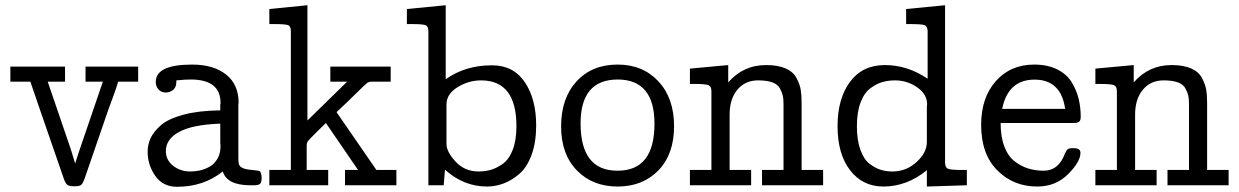

<svg xmlns="http://www.w3.org/2000/svg" viewBox="-20 -715 4780 741"><path d="M20 -399.9V-458H231V-399.9H164.1L252.9 -140.1L270 -84L285.2 -130.9L377 -399.9H310.1V-458H513.2V-399.9H436Q430.2 -378.9 416 -340.3Q401.9 -301.8 398.9 -293.9L306.2 -24.9Q299.3 -5.9 292.7 -1Q286.1 3.9 269 3.9H265.1Q247.1 3.9 239.5 -2Q231.9 -7.8 225.1 -28.8L134.8 -290Q105 -376 97.2 -399.9Z M549.8 -129.9Q549.8 -156.7 561.3 -181.9Q572.8 -207 601.3 -231.9Q629.9 -256.8 688.5 -272.5Q747.1 -288.1 830.1 -289.1V-312L831.1 -314Q831.1 -315.9 831.1 -317.9Q831.1 -407.7 716.8 -408.2Q693.8 -408.2 660.6 -404.8Q660.6 -402.8 660.6 -401.4Q661.1 -379.9 649.4 -369.1Q636.7 -358.4 621.1 -357.9Q602.1 -357.9 591.6 -369.9Q581.1 -381.8 581.1 -398.9Q581.1 -465.8 721.7 -465.8Q803.7 -465.8 852.3 -427.5Q900.9 -389.2 900.9 -317.9Q900.9 -316.9 900.4 -315.4Q899.9 -314 899.9 -313V-105Q899.9 -88.9 901.9 -82Q906.7 -64 943.4 -60.1Q980 -56.2 981 -55.2Q989.7 -50.3 989.7 -26.9Q989.7 -10.7 983.4 -5.4Q977.1 0 960.9 0H942.9Q856 -1 839.8 -53.2Q765.6 5.9 663.1 5.9Q608.9 5.9 579.3 -36.1Q549.8 -78.1 549.8 -129.9ZM620.1 -131.8Q620.1 -97.7 647.9 -75.4Q675.8 -53.2 714.8 -53.2Q732.9 -53.2 751 -57.1Q769 -61 787.8 -71Q806.6 -81.1 818.8 -101.6Q831.1 -122.1 831.1 -150.9Q831.1 -153.8 830.6 -158.4Q830.1 -163.1 830.1 -165V-237.8Q721.2 -233.9 669.9 -205.1Q620.1 -177.7 620.1 -131.8Z M1019.5 0V-59.1H1102.5V-595.2Q1102.5 -613.3 1092.5 -617.7Q1082.5 -622.1 1038.6 -622.1H1019.5V-680.2L1166.5 -694.8V-250L1319.8 -399.9H1254.9V-458H1487.8V-399.9H1415.5Q1403.3 -399.9 1396.5 -394.5Q1389.6 -389.2 1347.7 -348.1Q1329.6 -331.1 1318.8 -319.8L1279.8 -283.2V-280.8L1432.6 -59.1H1509.8V0H1311.5V-59.1H1361.8L1237.8 -240.2Q1223.6 -226.1 1201.7 -205.1Q1173.8 -177.2 1168.7 -170.7Q1163.6 -164.1 1163.6 -151.9V-150.9V-59.1H1246.6V0Z M1550.3 -622.1V-680.2L1700.2 -694.8V-409.2Q1775.9 -462.9 1877.4 -462.9Q1878.4 -462.9 1879.4 -462.9Q1961.4 -462.9 2005.4 -397.9Q2049.3 -333 2049.3 -231Q2049.3 -166 2031.7 -117.9Q2014.2 -69.8 1984.9 -44.4Q1955.6 -19 1924.1 -7.1Q1892.6 4.9 1859.4 4.9Q1769.5 4.9 1697.3 -60.1L1692.4 0H1633.3V-594.2Q1633.3 -612.3 1623.8 -617.2Q1614.3 -622.1 1569.3 -622.1ZM1703.1 -159.2Q1703.1 -129.4 1738.3 -91.3Q1773.4 -53.2 1827.1 -53.2Q1851.1 -53.2 1872.8 -59.1Q1894.5 -64.9 1918.9 -81.5Q1943.4 -98.1 1958.3 -135.5Q1973.1 -172.9 1973.1 -228Q1973.1 -404.8 1836.4 -404.8Q1788.6 -404.8 1745.8 -378.4Q1703.1 -352.1 1703.1 -312Z M2145.5 -227.1Q2145.5 -335.9 2205.1 -400.9Q2264.6 -465.8 2363.8 -465.8Q2460.9 -465.8 2521.2 -400.9Q2581.5 -335.9 2581.5 -228Q2581.5 -120.1 2521.2 -57.6Q2460.9 4.9 2363.8 4.9Q2266.6 4.9 2206.1 -57.6Q2145.5 -120.1 2145.5 -227.1ZM2220.7 -238.8Q2220.7 -56.2 2362.8 -56.2Q2363.3 -56.2 2363.8 -56.2Q2505.9 -56.2 2505.9 -237.8Q2505.9 -407.7 2363.8 -408.2Q2220.7 -407.7 2220.7 -238.8Z M2642.6 0V-59.1H2725.6V-362.8Q2725.6 -380.9 2715.1 -386Q2704.6 -391.1 2657.7 -391.1H2642.6V-450.2L2790.5 -463.9V-397Q2848.6 -463.9 2936.5 -463.9Q2982.4 -463.9 3012 -450.9Q3041.5 -438 3054.2 -413.6Q3066.9 -389.2 3070.3 -368.7Q3073.7 -348.1 3073.7 -316.9V-59.1H3156.7V0H2920.9V-59.1H3003.9V-314Q3003.9 -333 3001.2 -345.5Q2998.5 -357.9 2990.2 -373.5Q2981.9 -389.2 2960.9 -397Q2939.9 -404.8 2905.8 -404.8Q2856 -404.8 2825.9 -368.9Q2795.9 -333 2795.9 -272.9V-59.1H2878.9V0Z M3212.4 -228Q3212.4 -334 3260.3 -398.9Q3308.1 -463.9 3395.3 -463.9Q3482.4 -463.9 3560.1 -411.1V-595.2Q3559.1 -614.3 3547.6 -618.2Q3536.1 -622.1 3489.3 -622.1H3477.1V-680.2L3627.4 -694.8V-87.9Q3627.4 -69.8 3637 -64.5Q3646.5 -59.1 3689.5 -59.1H3711.4V0L3557.1 4.9V-58.1Q3480 4.9 3389.2 4.9Q3309.1 4.9 3260.7 -58.1Q3212.4 -121.1 3212.4 -228ZM3287.1 -228Q3287.1 -174.8 3300.3 -137.5Q3313.5 -100.1 3335.9 -83Q3358.4 -65.9 3379.4 -59.6Q3400.4 -53.2 3424.3 -53.2Q3477.5 -53.2 3517.3 -89.6Q3557.1 -126 3557.1 -167V-305.2Q3557.1 -306.2 3557.6 -309.1Q3558.1 -312 3558.1 -313Q3558.1 -351.1 3519.8 -377.9Q3481.4 -404.8 3434.1 -404.8Q3408.2 -404.8 3385.7 -398.4Q3363.3 -392.1 3339.4 -374.5Q3315.4 -356.9 3301.3 -319.6Q3287.1 -282.2 3287.1 -228Z M3766.6 -232.9Q3766.6 -337.9 3823.2 -401.9Q3879.9 -465.8 3971.7 -465.8Q4022.5 -465.8 4059.6 -447.5Q4096.7 -429.2 4115.7 -398.2Q4134.8 -367.2 4142.8 -334Q4150.9 -300.8 4150.9 -265.1Q4150.9 -249 4143.8 -244.6Q4136.7 -240.2 4124 -240.2H3841.8Q3841.8 -187 3856.2 -149.4Q3870.6 -111.8 3895.8 -92.5Q3920.9 -73.2 3948.5 -64.7Q3976.1 -56.2 4007.8 -56.2Q4065.9 -56.2 4089.8 -122.1Q4095.7 -135.3 4100.8 -139.2Q4106 -143.1 4120.6 -143.1H4125Q4149.9 -143.1 4149.9 -125Q4149.9 -90.8 4102.3 -43Q4054.7 4.9 3982.9 4.9Q3891.1 4.9 3828.9 -57.6Q3766.6 -120.1 3766.6 -232.9ZM3847.7 -294.9H4090.8Q4074.7 -407.7 3972.7 -407.7Q3870.6 -407.7 3847.7 -294.9Z M4207.5 0V-59.1H4290.5V-362.8Q4290.5 -380.9 4280 -386Q4269.5 -391.1 4222.7 -391.1H4207.5V-450.2L4355.5 -463.9V-397Q4413.6 -463.9 4501.5 -463.9Q4547.4 -463.9 4576.9 -450.9Q4606.4 -438 4619.1 -413.6Q4631.8 -389.2 4635.3 -368.7Q4638.7 -348.1 4638.7 -316.9V-59.1H4721.7V0H4485.8V-59.1H4568.8V-314Q4568.8 -333 4566.2 -345.5Q4563.5 -357.9 4555.2 -373.5Q4546.9 -389.2 4525.9 -397Q4504.9 -404.8 4470.7 -404.8Q4420.9 -404.8 4390.9 -368.9Q4360.8 -333 4360.8 -272.9V-59.1H4443.8V0Z"/></svg>

Font: CMU Concrete
Style: Roman
Weight: 500
Version: Version 0.7.0